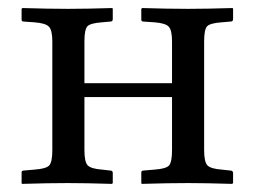

<svg xmlns="http://www.w3.org/2000/svg" viewBox="-20 -451 627 473"><path d="M403.8 -81.1V-211.9H188V-81.1Q188 -52.2 196 -43.7Q204.1 -35.2 231 -33.2L252 -30.8Q257.8 -30.8 257.8 -24.9V0L255.9 2Q191.9 0 147 0Q98.1 0 34.2 2L33.2 0V-25.9Q33.2 -30.8 38.1 -30.8L64.9 -33.2Q93.8 -35.2 101.3 -43.5Q108.9 -51.8 108.9 -81.1V-349.1Q108.9 -377 100.3 -385.5Q91.8 -394 64.9 -396L38.1 -397.9Q33.2 -397.9 33.2 -402.8V-429.2L35.2 -431.2Q99.1 -429.2 147 -429.2Q192.9 -429.2 256.8 -431.2L257.8 -429.2V-403.8Q257.8 -397.9 252 -397.9L231 -396Q203.1 -394 195.6 -386.5Q188 -378.9 188 -349.1V-246.1H403.8V-349.1Q403.8 -377 395.5 -385.5Q387.2 -394 360.8 -396L333 -397.9Q328.1 -397.9 328.1 -402.8V-429.2L330.1 -431.2Q394 -429.2 442.9 -429.2Q488.8 -429.2 553.2 -431.2L554.2 -429.2V-403.8Q554.2 -397.9 547.9 -397.9L525.9 -396Q498 -394 490.5 -386.5Q482.9 -378.9 482.9 -349.1V-81.1Q482.9 -52.2 491 -43.7Q499 -35.2 525.9 -33.2L547.9 -30.8Q553.7 -30.8 554.2 -24.9V0L551.8 2Q487.8 0 442.9 0Q393.1 0 329.1 2L328.1 0V-25.9Q328.1 -30.8 333 -30.8L360.8 -33.2Q389.6 -35.2 396.7 -43.7Q403.8 -52.2 403.8 -81.1Z"/></svg>

Font: Linux Libertine Capitals
Style: Small Caps
Weight: 400
Designer: Philipp H. Poll
Foundry: Philipp H. Poll
Version: Version 5.1.3